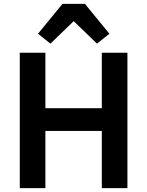

<svg xmlns="http://www.w3.org/2000/svg" viewBox="-20 -970 759 990"><path d="M302 -950 176 -796 240 -745 360 -861 480 -745 544 -796 418 -950ZM505 0H637V-698H505V-412H214V-698H82V0H214V-295H505Z"/></svg>

Font: Braiins Sans SemiBold
Style: Regular
Weight: 600
Designer: Mike Abbink, Paul van der Laan, Pieter van Rosmalen, Jiri Chlebus, Lubos Buracinsky
Foundry: Bold Monday, Sudetype
Version: Version 1.000;hotconv 1.0.109;makeotfexe 2.5.65596